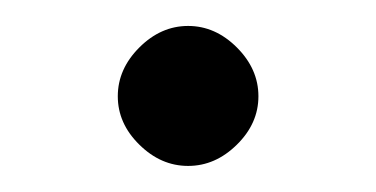

<svg xmlns="http://www.w3.org/2000/svg" viewBox="-20 -332 290 148"><path d="M162.6 -220.5Q146 -204.1 125 -204.1Q104 -204.1 87.4 -220.5Q70.8 -236.8 70.8 -257.8Q70.8 -278.8 87.4 -295.4Q104 -312 125 -312Q146 -312 162.6 -295.4Q179.2 -278.8 179.2 -257.8Q179.2 -236.8 162.6 -220.5Z"/></svg>

Font: Linux Libertine Display
Style: Regular
Weight: 400
Designer: Philipp H. Poll
Foundry: Philipp H. Poll
Version: Version 5.0.9